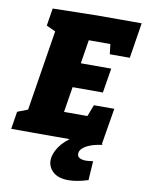

<svg xmlns="http://www.w3.org/2000/svg" viewBox="-112 -780 818 1077"><g transform="rotate(10 297.0 -241.0)"><path d="M422 -211H538L503 0H-12L4 -100L84 -131L60 -106L139 -600L158 -571L84 -605L100 -705L350 -710H606L574 -508H460L450 -591L479 -565H301L335 -595L304 -400L283 -430H482L459 -290H258L292 -325L257 -105L238 -145H427L385 -115ZM354 228Q296 228 266 201Q236 174 236 136Q236 99 263.5 58Q291 17 346 -17Q401 -51 486 -66L507 0Q469 5 441 15.5Q413 26 397.5 40.5Q382 55 382 72Q382 89 396.5 96Q411 103 432 103Q442 103 452 101.5Q462 100 472 99L465 208Q433 218 405 223Q377 228 354 228Z"/></g></svg>

Font: Bitter Thin Black
Style: Italic
Weight: 900
Italic angle: -9°
Version: Version 3.020